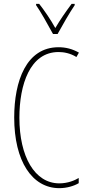

<svg xmlns="http://www.w3.org/2000/svg" viewBox="-20 -970 455 1000"><path d="M256 -793H280C306 -840 340 -900 369 -943V-950H353C319 -904 294 -868 268 -824C244 -868 210 -917 184 -950H168V-943C190 -912 229 -843 256 -793ZM285 -699C312 -699 346 -693 378 -673L391 -696C357 -715 323 -724 285 -724C117 -724 54 -548 54 -358C54 -131 147 10 289 10C327 10 365 -1 390 -16V-43C370 -31 334 -15 289 -15C161 -15 81 -154 81 -357C81 -529 136 -699 285 -699Z"/></svg>

Font: Noto Sans Malayalam ExtraCondensed Thin
Style: Regular
Weight: 100
Width: 2
Designer: Jelle Bosma - Monotype Design Team
Foundry: Monotype Imaging Inc.
Version: Version 2.104